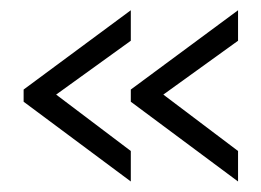

<svg xmlns="http://www.w3.org/2000/svg" viewBox="-20 -467 502 369"><path d="M25.4 -271.5V-294.9L231.4 -447.3V-388.7L87.9 -285.2L231.4 -176.8V-118.2ZM231.4 -271.5V-294.9L437.5 -447.3V-388.7L293.9 -285.2L437.5 -176.8V-118.2Z"/></svg>

Font: Post No Bills Colombo
Style: Regular
Weight: 500
Designer: Kosala Senevirathne, Siva Puranthara, Lasantha Premarathna, Tharique Azeez
Foundry: Mooniak
Version: Version 1.220 ; ttfautohint (v1.5)